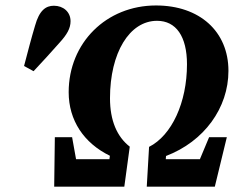

<svg xmlns="http://www.w3.org/2000/svg" viewBox="-20 -696 895 716"><path d="M182.1 0H443.6L463.9 -149.1C416.3 -186.1 390.2 -246.3 390.2 -329.6C390.2 -498.8 462.7 -618.4 565.6 -618.4C636.6 -618.4 677.3 -560.2 677.3 -456.2C677.3 -313.5 620.4 -191 535.9 -148.3L527.3 0H781.1L825.9 -184.4H759.8L692.1 -22.7L746.4 -102.3H558.6L593.6 -39.5L599.1 -114.3C741.1 -168.4 831.9 -293.3 831.9 -431.8C831.9 -578.7 724.4 -675.6 561.7 -675.6C376.5 -675.6 236.1 -536.2 236.1 -352.2C236.1 -247.3 292.4 -162.7 389.8 -115.1L380.7 -45.5L411.1 -102.3H219.4L275.8 -34.4L248.9 -184.4H184.5L182.1 0ZM69.7 -449.9 105.2 -430.5C139.1 -466.6 170.3 -500.8 202.1 -536.8C229.9 -567.3 243.1 -590.3 243.1 -617C243.1 -651.8 215.8 -674.6 181 -674.6C151 -674.6 126.6 -657.7 110.6 -599.8C96.8 -553.9 82.7 -499.4 69.7 -449.9Z"/></svg>

Font: Source Serif Variable
Style: Italic
Weight: 389
Italic angle: -12°
Designer: Frank Grießhammer
Foundry: Adobe Systems Incorporated
Version: Version 3.001;hotconv 1.0.111;makeotfexe 2.5.65597